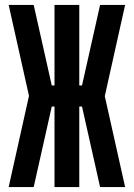

<svg xmlns="http://www.w3.org/2000/svg" viewBox="-20 -755 540 775"><path d="M116 0H15L97 -368L15 -735H116L189 -410H200V-735H300V-410H311L384 -735H485L403 -367L485 0H384L311 -325H300V0H200V-325H189Z"/></svg>

Font: Iosevka Extrabold
Style: Regular
Weight: 800
Monospace: yes
Designer: Belleve Invis
Foundry: Belleve Invis
Version: Version 32.5.0; ttfautohint (v1.8.4)